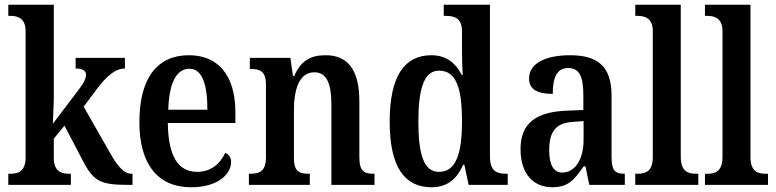

<svg xmlns="http://www.w3.org/2000/svg" viewBox="-20 -780 3274 810"><path d="M15 0H279V-47H270C242 -47 207 -55 207 -113V-195L252 -250L330 -101C376 -12 407 0 526 0H539V-47H535C504 -47 478 -76 447 -130L333 -330L386 -401C430 -460 467 -491 507 -491V-536H299V-491C327 -491 343 -482 343 -465C343 -452 337 -434 310 -399L203 -258C203 -263 207 -340 207 -376V-760H15V-713H25C52 -713 88 -705 88 -649V-115C88 -55 53 -47 25 -47H15Z M786 10C904 10 955 -49 955 -96C955 -117 944 -130 930 -135C910 -91 871 -55 812 -55C733 -55 690 -118 688 -261H973V-306C973 -464 899 -547 777 -547C644 -547 568 -452 568 -264C568 -90 644 10 786 10ZM855 -317H690C693 -429 724 -490 779 -490C834 -490 855 -422 855 -317Z M1030 0H1287V-47H1282C1244 -47 1220 -55 1220 -113V-315C1220 -398 1240 -475 1306 -475C1360 -475 1378 -424 1378 -338V0H1560V-47H1556C1517 -47 1496 -56 1496 -118V-353C1496 -488 1445 -547 1354 -547C1290 -547 1250 -525 1221 -459H1216L1205 -536H1034V-489H1038C1076 -489 1102 -480 1102 -423V-117C1102 -56 1074 -47 1035 -47H1030Z M1800 10C1868 10 1908 -26 1934 -85H1939L1957 0H2122V-47H2115C2075 -47 2047 -59 2047 -119V-760H1852V-713H1859C1897 -713 1929 -705 1929 -647V-575C1929 -539 1930 -497 1932 -464H1928C1903 -512 1865 -547 1800 -547C1687 -547 1624 -460 1624 -267C1624 -75 1687 10 1800 10ZM1832 -55C1769 -55 1745 -125 1745 -267C1745 -406 1769 -482 1832 -482C1906 -482 1929 -406 1929 -268C1929 -132 1904 -55 1832 -55Z M2310 10C2378 10 2404 -23 2442 -78H2450L2466 0H2616V-47H2613C2573 -47 2560 -63 2560 -118V-376C2560 -501 2501 -547 2385 -547C2286 -547 2212 -515 2212 -449C2212 -404 2245 -384 2312 -384C2312 -449 2327 -493 2377 -493C2430 -493 2441 -447 2441 -373V-316L2370 -313C2240 -308 2176 -259 2176 -151C2176 -41 2235 10 2310 10ZM2352 -52C2314 -52 2297 -87 2297 -146C2297 -222 2322 -262 2399 -266L2442 -269V-191C2442 -109 2407 -52 2352 -52Z M2660 0H2926V-47H2916C2881 -47 2852 -58 2852 -118V-760H2660V-713H2670C2698 -713 2734 -705 2734 -649V-118C2734 -58 2705 -47 2670 -47H2660Z M2954 0H3220V-47H3210C3175 -47 3146 -58 3146 -118V-760H2954V-713H2964C2992 -713 3028 -705 3028 -649V-118C3028 -58 2999 -47 2964 -47H2954Z"/></svg>

Font: Noto Serif Bengali Condensed SemiBold
Style: Regular
Weight: 600
Width: 3
Designer: Juan Bruce, Universal Thirst, Indian Type Foundry and the Monotype Design Team.
Foundry: Monotype Imaging Inc.
Version: Version 2.003